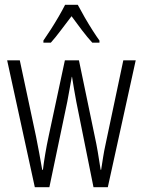

<svg xmlns="http://www.w3.org/2000/svg" viewBox="-20 -785 599 805"><path d="M300 -358Q295 -384 290.5 -411Q286 -438 282 -463H281Q276 -437 271.5 -410Q267 -383 262 -358L187 0H126L10 -532H63L131 -213Q138 -178 144.5 -143Q151 -108 157 -73H160Q163 -100 169.5 -138.5Q176 -177 184 -214L252 -532H311L378 -210Q384 -183 390 -148Q396 -113 402 -73H404Q409 -104 412.5 -127Q416 -150 423 -182L497 -532H549L432 0H372ZM306 -765Q318 -742 335 -712.5Q352 -683 369 -656.5Q386 -630 397 -615V-606H367Q346 -629 323.5 -658.5Q301 -688 280 -717Q259 -690 235.5 -658.5Q212 -627 193 -606H162V-615Q176 -635 193 -661.5Q210 -688 226 -715.5Q242 -743 253 -765Z"/></svg>

Font: Noto Sans Sinhala ExtraCondensed Light
Style: Regular
Weight: 300
Width: 2
Designer: Jelle Bosma - Monotype Design Team
Foundry: Monotype Imaging Inc.
Version: Version 2.006; ttfautohint (v1.8.4.7-5d5b)